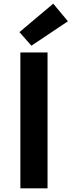

<svg xmlns="http://www.w3.org/2000/svg" viewBox="-20 -1026 390 1046"><path d="M91 0H239V-740H91ZM151 -777 350 -910 270 -1006 86 -851Z"/></svg>

Font: Source Han Sans SC Bold
Style: Regular
Weight: 700
Designer: Ryoko NISHIZUKA (kana & ideographs); Paul D. Hunt (Latin, Greek & Cyrillic); Wenlong ZHANG (bopomofo); Sandoll Communica
Foundry: Adobe Systems Incorporated
Version: Version 1.001;PS 1.001;hotconv 1.0.78;makeotf.lib2.5.61930